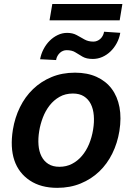

<svg xmlns="http://www.w3.org/2000/svg" viewBox="-20 -908 648 939"><path d="M43 -273.8Q52.6 -332.7 77.6 -383.7Q102.6 -434.7 141.5 -472.1Q180.4 -509.6 232.1 -531.1Q283.7 -552.6 346.9 -552.6Q407.3 -552.6 452.6 -532Q497.9 -511.4 526.1 -473.9Q554.3 -436.4 564.3 -383.9Q574.2 -331.3 563.9 -267Q554.3 -208.1 529.3 -157.3Q504.3 -106.5 465.4 -69.2Q426.5 -32 374.6 -10.7Q322.8 10.7 259.9 10.7Q180 10.7 126.1 -25.2Q71 -61.8 50.1 -124.3Q29.1 -186.8 43 -273.8ZM270.6 -92.3Q304.3 -92.3 331.9 -106.5Q359.4 -120.7 380.5 -145.4Q401.6 -170.1 415.5 -203.3Q429.3 -236.5 435.4 -274.5Q441.4 -311.1 438.7 -343.2Q436.1 -375.4 424.2 -399.1Q412.3 -422.9 390.6 -436.8Q369 -450.6 336.6 -450.6Q299.4 -450.6 271 -434.3Q242.5 -418 222.3 -391.9Q202.1 -365.8 189.6 -333.1Q177.2 -300.4 171.9 -267.8Q165.8 -231.2 168.3 -199.2Q170.8 -167.3 182.9 -143.5Q195 -119.7 216.6 -106Q238.3 -92.3 270.6 -92.3ZM308.2 -747.2Q335.2 -747.2 354.8 -736.5Q364.3 -731.2 373.9 -725.9Q383.5 -720.5 392.8 -715.2Q411.6 -704.5 436.8 -704.5Q446 -704.5 454.5 -707.9Q463.1 -711.3 470.2 -717.5Q477.3 -723.7 482.2 -732.8Q487.2 -741.8 489 -752.8L568.2 -747.5Q563.6 -720.5 551 -697.1Q538.4 -673.7 520.4 -656.4Q502.5 -639.2 480.3 -629.4Q458.1 -619.7 433.9 -619.7Q418 -619.7 405.5 -622.5Q393.1 -625.4 383.9 -630.7Q365.4 -641.3 348.7 -652Q332.4 -662.6 305.4 -662.6Q296.9 -662.6 288.4 -659.3Q279.8 -655.9 272.9 -649.5Q266 -643.1 261 -634.2Q256 -625.4 254.3 -614.3L176.1 -618.3Q180.8 -644.2 193 -667.6Q205.3 -691.1 222.8 -708.6Q240.4 -726.2 262.4 -736.7Q284.4 -747.2 308.2 -747.2ZM222.3 -808.6 235.8 -888.5H578.5L565.3 -808.6Z"/></svg>

Font: Inter P Semi Bold
Style: Italic
Weight: 600
Italic angle: 9.39999°
Designer: Rasmus Andersson
Foundry: rsms
Version: Version 3.018;git-588b23468